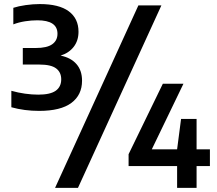

<svg xmlns="http://www.w3.org/2000/svg" viewBox="-20 -834 1040 922"><path d="M168 -301.5Q97 -301.5 34.5 -319V-398Q66 -389 100 -384.2Q134 -379.5 163.5 -379.5Q221 -379.5 247.5 -398.2Q274 -417 274 -453Q274 -487 249.5 -505.5Q225 -524 169.5 -524H89.5V-603.5H151.5Q205.5 -603.5 230.8 -621.5Q256 -639.5 256 -672Q256 -736.5 159.5 -736.5Q131 -736.5 100.5 -731.8Q70 -727 44 -717V-796.5Q68.5 -804.5 103.5 -809.5Q138.5 -814.5 171 -814.5Q263.5 -814.5 310.2 -779.8Q357 -745 357 -681.5Q357 -639 334 -609.2Q311 -579.5 271 -567Q320.5 -557 347.2 -526.2Q374 -495.5 374 -446.5Q374 -378 322.8 -339.8Q271.5 -301.5 168 -301.5ZM244.5 68 644.5 -808H755L354.5 68ZM597.5 -36.5V-93.5L762 -432H861L709 -117H830.5L849.5 -263H924V-117H988V-36.5H924V68H830.5V-36.5Z"/></svg>

Font: Encode Sans SmBold
Style: Regular
Weight: 600
Designer: Multiple Designers
Foundry: Impallari Type
Version: Version 3.002; ttfautohint (v1.8.3) -l 8 -r 50 -G 200 -x 14 